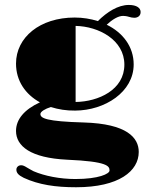

<svg xmlns="http://www.w3.org/2000/svg" viewBox="-20 -603 623 796"><path d="M46.4 -60.1C46.4 2.9 106.9 51.8 257.8 59.1C427.2 66.4 434.1 85.9 434.1 104C434.1 117.7 388.7 139.2 292.5 139.2C228.5 139.2 164.6 126.5 119.1 106.9C109.4 102.1 99.1 95.7 91.3 91.3C82.5 85.9 75.7 82 66.9 82C58.1 82 47.9 88.9 47.9 100.1C47.9 113.3 55.7 123 78.6 134.3C141.1 163.1 210.4 173.3 295.4 173.3C473.6 173.3 555.2 106 555.2 26.9C555.2 -32.2 506.3 -89.8 328.1 -95.2C170.9 -99.6 147.5 -112.8 147.5 -130.4C147.5 -140.1 167.5 -152.3 190.9 -159.2C221.7 -149.4 255.9 -144 291.5 -144.5C415 -145 534.2 -221.7 534.2 -335.9C534.2 -409.7 489.3 -467.8 422.4 -500.5C444.8 -521.5 469.7 -537.1 490.2 -537.1C494.6 -537.1 505.9 -536.1 512.7 -533.7C522.5 -530.8 529.3 -529.3 536.6 -529.3C549.8 -529.3 563 -536.1 563 -553.2C563 -569.8 546.9 -582.5 514.2 -582.5C469.2 -582.5 424.3 -553.7 385.7 -515.6C356 -524.9 323.2 -530.3 289.6 -530.3C145.5 -530.3 46.4 -448.2 46.4 -339.4C46.4 -267.6 85.4 -211.9 145.5 -178.7C80.6 -148.9 46.4 -107.9 46.4 -60.1ZM293.5 -180.2V-495.6C389.2 -493.7 495.6 -437.5 495.6 -335C495.6 -230.5 388.2 -181.6 293.5 -180.2Z"/></svg>

Font: Limelight
Style: Regular
Weight: 400
Designer: Nicole Fally
Foundry: Nicole Fally
Version: Version 1.002